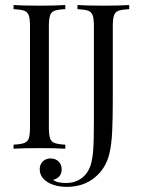

<svg xmlns="http://www.w3.org/2000/svg" viewBox="-20 -591 562 763"><path d="M239.5 -554.8Q210.5 -553.2 197.2 -548.4Q183.9 -543.5 179 -529.8Q174.2 -516.1 174.2 -485.5V-85.5Q174.2 -54.8 179 -41.1Q183.9 -27.4 197.2 -22.6Q210.5 -17.7 239.5 -16.1V0Q202.4 -2.4 137.1 -2.4Q67.7 -2.4 33.9 0V-16.1Q62.9 -17.7 76.2 -22.6Q89.5 -27.4 94.4 -41.1Q99.2 -54.8 99.2 -85.5V-485.5Q99.2 -516.1 94.4 -529.8Q89.5 -543.5 76.2 -548.4Q62.9 -553.2 33.9 -554.8V-571Q67.7 -568.5 137.1 -568.5Q201.6 -568.5 239.5 -571ZM493.5 -554.8Q464.5 -553.2 451.2 -548.4Q437.9 -543.5 433.1 -529.8Q428.2 -516.1 428.2 -485.5V-190.3Q428.2 -121.8 425.8 -69Q423.4 -16.1 414.5 20.2Q400.8 78.2 356 114.9Q311.3 151.6 244.4 151.6Q205.6 151.6 176.6 137.1Q137.9 116.9 137.9 81.5Q137.9 62.9 150 50.8Q162.1 38.7 180.6 38.7Q200 38.7 212.5 50.4Q225 62.1 225 82.3Q225 99.2 215.7 109.7Q206.5 120.2 191.1 123.4Q198.4 130.6 213.7 133.5Q229 136.3 242.7 136.3Q277.4 136.3 302.8 118.1Q328.2 100 339.5 67.7Q347.6 42.7 350.4 5.2Q353.2 -32.3 353.2 -116.9V-485.5Q353.2 -516.1 348.4 -529.8Q343.5 -543.5 330.2 -548.4Q316.9 -553.2 287.9 -554.8V-571Q321.8 -568.5 391.1 -568.5Q455.6 -568.5 493.5 -571Z"/></svg>

Font: Playfair Display
Style: Regular
Weight: 400
Designer: Claus Eggers Sørensen
Foundry: Claus Eggers Sørensen
Version: Version 1.005; ttfautohint (v1.2) -l 10 -r 42 -G 200 -x 21 -